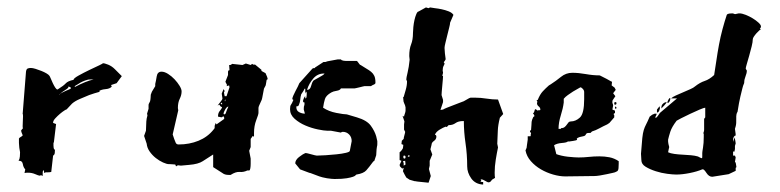

<svg xmlns="http://www.w3.org/2000/svg" viewBox="-20 -457 2100 517"><path d="M124 -73V-65Q124 -58 126 -54L128 -55Q128 -51 127.5 -45.5Q127 -40 123 -38L118 6Q114 7 109 7H104Q102 7 99 9L98 1Q95 3 95 7V13V17Q93 15 90 15Q88 15 88.5 15.5Q89 16 87 16Q84 16 75 12Q66 8 55 8Q49 8 46 9Q46 7 47 4Q48 1 48 -1Q43 -6 41.5 -15Q40 -24 32 -24H30Q33 -29 33.5 -35.5Q34 -42 34 -47Q34 -49 32 -59L31 -72V-80V-84Q32 -86 35.5 -88Q39 -90 41 -92Q41 -94 39 -98Q37 -102 37 -106L42 -112Q41 -112 41 -117Q41 -123 41.5 -131Q42 -139 42 -144Q42 -150 41 -150L50 -264Q51 -271 54.5 -272.5Q58 -274 63 -274Q68 -274 76 -271.5Q84 -269 91.5 -266Q99 -263 105 -259.5Q111 -256 113 -253Q114 -252 116.5 -246Q119 -240 122 -233.5Q125 -227 128.5 -221.5Q132 -216 135 -216L138 -218Q151 -226 157 -232.5Q163 -239 178 -242Q178 -246 191.5 -253.5Q205 -261 220.5 -268.5Q236 -276 248 -281.5Q260 -287 256 -287Q261 -287 271 -283Q281 -279 289 -271L308 -252L294 -233L279 -228L281 -224Q276 -218 264.5 -217Q253 -216 247 -212Q247 -211 248 -211L249 -210Q234 -206 220 -201Q208 -196 195 -190.5Q182 -185 174 -178L159 -162Q159 -163 153.5 -159.5Q148 -156 141.5 -150.5Q135 -145 129 -138.5Q123 -132 123 -127V-126L131 -123L125 -73ZM215 -242Q201 -238 191 -231L181 -225L182 -223Q195 -230 208.5 -235.5Q222 -241 232 -243Q228 -243 223 -243Q218 -243 215 -242ZM163 -220Q161 -218 154 -213.5Q147 -209 145 -207L139 -202H140Q142 -205 147 -207.5Q152 -210 157.5 -212.5Q163 -215 167 -216.5Q171 -218 171 -220Q171 -222 165 -224Q164 -224 164 -222.5Q164 -221 163 -220Z M577 -205 582 -217 585 -212 583 -208 585 -198H590L598 -222L597 -227L590 -225Q591 -226 591 -228Q591 -230 590 -231Q589 -232 587 -237L594 -255V-263Q594 -268 598 -268L597 -282H600Q602 -282 605 -285L633 -282L642 -286L655 -282L659 -285L662 -283H667L684 -269V-266L695 -260Q696 -257 698 -253Q700 -249 700 -247L701 -244L698 -242L696 -230Q696 -227 693 -222.5Q690 -218 690 -214L686 -193Q686 -190 681 -180Q676 -170 676 -166V-153Q676 -149 670 -133.5Q664 -118 664 -99V-91Q664 -89 663 -89L662 -90Q660 -91 660 -91V-90L655 -83V-61L651 -51L655 -30V-16Q655 -9 654 -3.5Q653 2 651 2H646Q636 7 625.5 6Q615 5 601 14H596Q585 14 579 9L554 -7V-41Q538 -31 526 -23Q514 -15 489 -13L467 -11L459 -12L454 -9L452 -14Q450 -14 445.5 -14.5Q441 -15 438 -15H435Q429 -15 419 -19.5Q409 -24 399.5 -31.5Q390 -39 383 -49Q376 -59 375 -70L368 -91L373 -105L374 -130Q374 -133 375 -138Q376 -143 377 -146Q377 -147 376.5 -148.5Q376 -150 376 -151L380 -164V-166V-173Q380 -177 381 -178L384 -184Q385 -187 385.5 -193.5Q386 -200 386 -202L389 -210L398 -225V-231Q400 -239 402 -251.5Q404 -264 415 -264Q423 -264 432.5 -258Q442 -252 450 -243.5Q458 -235 463.5 -226Q469 -217 469 -211Q469 -201 464 -191Q459 -181 459 -166L460 -160L445 -95L449 -83Q451 -78 453 -73Q455 -68 461 -68Q490 -68 514.5 -78Q539 -88 555 -108L558 -112Q558 -114 558 -116.5Q558 -119 559 -121Q560 -124 561 -126L563 -122L584 -137Q583 -139 583.5 -140.5Q584 -142 581 -144Q578 -141 576 -141Q577 -141 567 -143Q567 -153 572 -158.5Q577 -164 578 -169H577Q574 -169 571 -175Q569 -175 568 -174Q567 -173 566 -173Q568 -176 573.5 -182.5Q579 -189 579 -192ZM582 -150Q584 -149 584 -149Q587 -149 588.5 -154Q590 -159 595 -170Q591 -170 586.5 -162.5Q582 -155 582 -150ZM578 -180H575L574 -179Q574 -179 578 -175ZM586 -184 588 -190 585 -186Z M881 25Q878 25 872.5 24.5Q867 24 860.5 23Q854 22 848.5 20.5Q843 19 840 18L816 9Q814 9 808 6.5Q802 4 788 -1L775 -17Q775 -26 785 -34Q795 -42 803 -45Q804 -45 808.5 -44Q813 -43 818 -41.5Q823 -40 827.5 -39Q832 -38 833 -38Q842 -38 857 -39Q872 -40 886.5 -41.5Q901 -43 911.5 -45.5Q922 -48 922 -51L927 -77Q927 -88 920 -95Q913 -102 903 -102Q900 -102 898 -100L871 -105H861Q853 -105 836 -108.5Q819 -112 802.5 -119Q786 -126 773.5 -137Q761 -148 761 -163Q761 -172 763.5 -175Q766 -178 770 -188L767 -190Q767 -193 769.5 -199Q772 -205 775.5 -211.5Q779 -218 782 -224Q785 -230 786 -233L821 -272Q823 -274 825.5 -273.5Q828 -273 828 -275L851 -290H856Q856 -290 862 -292L889 -297H898L900 -295Q905 -293 910.5 -293Q916 -293 923 -293H940Q942 -293 945.5 -287.5Q949 -282 951 -282Q960 -276 967 -272Q974 -268 979.5 -263.5Q985 -259 988 -252.5Q991 -246 991 -234Q991 -231 986 -229Q981 -227 979 -225H961Q960 -225 956.5 -224Q953 -223 948.5 -222Q944 -221 940 -220Q936 -219 935 -219H898Q896 -214 886.5 -212.5Q877 -211 872 -208Q858 -200 855 -190.5Q852 -181 850 -167Q865 -157 885.5 -153Q906 -149 914 -149L941 -141Q968 -133 978.5 -118.5Q989 -104 993 -90L996 -77V-69Q996 -65 995 -62Q994 -59 993 -39L988 -24L985 -22Q974 -7 966.5 1.5Q959 10 940 13Q939 13 937.5 15Q936 17 930.5 19Q925 21 913.5 23Q902 25 881 25ZM778 -168Q778 -159 785.5 -155Q793 -151 801 -151L798 -162V-164Q798 -171 799 -172Q800 -173 800 -181Q796 -181 796 -185Q796 -187 798 -192Q800 -197 802 -198V-192Q805 -192 805.5 -197Q806 -202 806 -205Q806 -210 804 -210L802 -205V-218H800Q799 -215 796 -210.5Q793 -206 791 -203Q789 -196 788.5 -189Q788 -182 785 -175Q783 -170 780.5 -171Q778 -172 778 -168ZM852 -259Q835 -259 823.5 -245.5Q812 -232 807 -216V-215Q815 -215 817.5 -225Q820 -235 824 -240Q825 -241 829 -243Q833 -245 838 -248Q843 -251 847.5 -253.5Q852 -256 854 -259Z M1072 -168Q1071 -174 1068.5 -178.5Q1066 -183 1066 -190V-192Q1065 -193 1065 -194L1067 -196Q1069 -203 1072.5 -215Q1076 -227 1076 -238L1074 -243Q1074 -247 1077.5 -261.5Q1081 -276 1083 -296Q1083 -298 1082.5 -301Q1082 -304 1082 -306Q1082 -325 1087 -337.5Q1092 -350 1092 -368Q1092 -374 1093 -384Q1094 -394 1096 -403Q1098 -412 1101 -419Q1104 -426 1107 -426L1127 -437Q1131 -436 1132 -435.5Q1133 -435 1134 -435Q1134 -435 1138 -437Q1142 -436 1151 -435Q1160 -434 1169.5 -432Q1179 -430 1188 -426.5Q1197 -423 1201 -417L1192 -396Q1192 -392 1189.5 -382.5Q1187 -373 1184.5 -362.5Q1182 -352 1179.5 -342Q1177 -332 1177 -328Q1177 -324 1178 -313.5Q1179 -303 1180 -298Q1180 -296 1177.5 -293Q1175 -290 1175 -288Q1177 -288 1177 -286Q1177 -284 1174.5 -279.5Q1172 -275 1172 -267L1173 -261L1171 -253L1173 -252Q1173 -252 1172.5 -244Q1172 -236 1171 -227Q1170 -218 1169.5 -210Q1169 -202 1169 -201L1173 -188V-182L1166 -161L1173 -162Q1176 -164 1183.5 -167Q1191 -170 1199 -173Q1207 -176 1214.5 -179Q1222 -182 1225 -183Q1227 -183 1236 -188.5Q1245 -194 1247 -194H1260Q1274 -194 1290 -191.5Q1306 -189 1321 -189L1335 -150L1326 -140Q1321 -120 1320.5 -105.5Q1320 -91 1319 -70Q1321 -62 1321 -60Q1318 -46 1315 -27.5Q1312 -9 1312 8Q1312 18 1313 22L1308 25Q1305 26 1302.5 30Q1300 34 1295 34Q1293 34 1286.5 30Q1280 26 1276 26H1274L1276 29L1274 31Q1274 33 1278 33H1281V40Q1260 39 1249 23.5Q1238 8 1238 -9Q1238 -41 1233.5 -71.5Q1229 -102 1229 -131H1227Q1214 -131 1206.5 -125.5Q1199 -120 1188 -120L1185 -117Q1185 -116 1182 -115L1180 -116Q1174 -114 1164 -108Q1154 -102 1151 -94Q1155 -94 1155 -89Q1155 -82 1148.5 -77.5Q1142 -73 1142 -67L1139 -55L1144 -41L1137 -24V-11L1135 -2L1140 17L1134 35L1105 32Q1103 32 1101.5 31.5Q1100 31 1099 31H1097L1083 27L1074 21Q1073 20 1069.5 13Q1066 6 1065 4L1067 -5L1063 -3L1057 -9L1056 -13L1061 -24L1056 -26V-47Q1057 -47 1062 -53L1065 -58L1066 -67L1061 -69L1062 -78L1067 -83Q1067 -86 1069 -93Q1071 -100 1071 -102L1068 -108V-122L1069 -130L1064 -145L1068 -143Q1068 -145 1070 -150.5Q1072 -156 1072 -159ZM1067 -18V-11L1072 -14L1071 -24L1065 -23ZM1068 -38Q1066 -38 1066 -35Q1066 -30 1069 -30Q1072 -30 1072 -34Q1072 -38 1069 -38ZM1080 -39Q1078 -37 1078 -36Q1078 -35 1080 -35Q1083 -35 1083 -37Q1083 -39 1081 -39Z M1491 -112Q1497 -112 1500.5 -115Q1504 -118 1506 -121Q1508 -124 1510.5 -127Q1513 -130 1517 -130Q1530 -130 1541.5 -140.5Q1553 -151 1553 -190V-209Q1553 -214 1549 -218Q1545 -222 1543 -222Q1542 -221 1536 -218Q1530 -215 1523 -210.5Q1516 -206 1509 -201Q1502 -196 1498 -191V-181Q1496 -165 1490 -146Q1484 -127 1484 -110H1490ZM1634 -141 1621 -126 1615 -122Q1604 -117 1594 -111.5Q1584 -106 1574 -103L1570 -99H1565Q1559 -99 1557.5 -95Q1556 -91 1550 -90Q1539 -88 1536 -86Q1533 -84 1533 -83Q1534 -81 1534 -81Q1534 -80 1530.5 -79Q1527 -78 1523 -77.5Q1519 -77 1516 -76.5Q1513 -76 1514 -76H1509Q1506 -73 1493 -72Q1480 -71 1472 -66L1478 -42Q1483 -40 1491.5 -38Q1500 -36 1509 -35Q1518 -34 1526 -33.5Q1534 -33 1538 -33Q1552 -33 1565.5 -34.5Q1579 -36 1594 -36Q1608 -36 1621 -33.5Q1634 -31 1646 -23V-16Q1646 -11 1645.5 -4.5Q1645 2 1642 4L1638 6Q1637 7 1630 8.5Q1623 10 1614 12Q1605 14 1595.5 15.5Q1586 17 1581 17Q1561 17 1541.5 17.5Q1522 18 1502 18Q1487 18 1469.5 13Q1452 8 1436.5 -1Q1421 -10 1409.5 -23Q1398 -36 1395 -52L1398 -59Q1398 -61 1399 -67Q1400 -73 1401 -81V-90H1408L1409 -91Q1409 -97 1410 -98Q1410 -99 1408.5 -100.5Q1407 -102 1407 -104Q1407 -105 1410 -107L1411 -120Q1411 -124 1411.5 -129Q1412 -134 1416 -142L1419 -144Q1419 -148 1415 -152Q1418 -153 1419 -158Q1420 -163 1422 -163Q1423 -163 1423 -162.5Q1423 -162 1424 -162L1428 -159Q1429 -160 1429 -160H1432Q1435 -160 1435 -162Q1435 -167 1430.5 -170.5Q1426 -174 1426 -179Q1426 -181 1427 -182Q1427 -184 1426 -185Q1425 -186 1425 -187L1428 -188Q1434 -203 1441.5 -211Q1449 -219 1458 -227L1463 -230Q1477 -239 1490.5 -250Q1504 -261 1521 -261Q1538 -261 1557.5 -257.5Q1577 -254 1595 -254Q1619 -242 1622.5 -239.5Q1626 -237 1628 -237L1627 -227L1635 -221L1638 -215L1631 -206L1637 -198L1631 -189Q1629 -187 1629 -184Q1629 -181 1629 -179L1630 -178L1631 -173L1629 -162L1636 -159V-153L1632 -150L1634 -147ZM1636 -182H1638Q1640 -182 1640 -179Q1640 -175 1636 -175Q1634 -175 1634 -179Q1634 -182 1636 -182ZM1640 -168Q1640 -164 1638 -164Q1636 -164 1636 -168Q1636 -170 1637 -170Q1638 -170 1640 -168Z M1871 -1Q1857 5 1837 9Q1817 13 1801 13Q1792 13 1776.5 11Q1761 9 1745.5 4Q1730 -1 1718.5 -8Q1707 -15 1707 -26Q1707 -30 1706.5 -34.5Q1706 -39 1706 -43Q1708 -71 1709.5 -85Q1711 -99 1713.5 -107Q1716 -115 1719.5 -121.5Q1723 -128 1729 -142Q1729 -143 1731.5 -144.5Q1734 -146 1736 -148L1743 -151H1748Q1748 -147 1746.5 -145.5Q1745 -144 1745 -141V-139Q1749 -141 1751.5 -145Q1754 -149 1757 -153L1803 -192H1787Q1791 -196 1800 -200Q1809 -204 1819.5 -208.5Q1830 -213 1839 -217Q1848 -221 1851 -224Q1865 -235 1877.5 -239Q1890 -243 1903 -255Q1906 -273 1909 -294Q1912 -315 1916 -336.5Q1920 -358 1925.5 -378.5Q1931 -399 1937 -417Q1939 -420 1944 -420.5Q1949 -421 1952 -421Q1954 -421 1956 -420Q1958 -419 1960 -419L1969 -421H1971Q1978 -421 1988 -417Q1998 -413 2007 -407.5Q2016 -402 2022.5 -396Q2029 -390 2029 -386Q2029 -382 2026 -380L2029 -378Q2028 -378 2024.5 -375Q2021 -372 2017 -367.5Q2013 -363 2010 -358.5Q2007 -354 2007 -351Q2007 -344 2004 -332Q2001 -320 1997.5 -307.5Q1994 -295 1991 -285Q1988 -275 1988 -272L1991 -267Q1991 -260 1987.5 -251.5Q1984 -243 1984 -235Q1984 -233 1982.5 -230Q1981 -227 1979 -219Q1977 -211 1973.5 -196.5Q1970 -182 1966 -156Q1962 -151 1962.5 -137.5Q1963 -124 1961 -117L1959 -110Q1959 -108 1960 -102.5Q1961 -97 1961 -92Q1958 -92 1956 -88.5Q1954 -85 1954 -81V-75L1958 -87Q1959 -83 1960 -78Q1961 -73 1961 -71L1959 -64V-56Q1959 -54 1958.5 -53Q1958 -52 1958 -51V-49H1954V-38H1959L1961 -33L1959 -21L1961 -19Q1961 -18 1962 -13.5Q1963 -9 1963 -7L1961 -5V3L1942 12L1898 19Q1889 19 1882.5 9Q1876 -1 1873 -1ZM1779 -47Q1785 -44 1796 -42.5Q1807 -41 1818.5 -40.5Q1830 -40 1840.5 -39Q1851 -38 1858 -36Q1859 -36 1863.5 -33.5Q1868 -31 1870 -31Q1871 -31 1871 -36V-45Q1871 -48 1873 -59.5Q1875 -71 1875 -89V-97H1874Q1874 -100 1875 -102Q1876 -104 1876 -108V-137L1879 -141V-167Q1876 -167 1864 -162Q1852 -157 1838.5 -150.5Q1825 -144 1814 -138.5Q1803 -133 1802 -132Q1789 -115 1785 -102.5Q1781 -90 1779 -81V-76Q1779 -74 1779.5 -72Q1780 -70 1780 -69L1782 -61Q1782 -60 1780.5 -54.5Q1779 -49 1779 -47ZM1775 -182Q1775 -180 1769 -173.5Q1763 -167 1761 -165V-168Q1761 -174 1765.5 -178Q1770 -182 1775 -182ZM1757 -166Q1757 -164 1755 -159Q1753 -154 1749 -154V-162L1756 -171ZM1784 -193Q1785 -193 1785 -191Q1785 -188 1783 -184Q1781 -180 1778 -180Q1777 -180 1777 -181Q1777 -183 1779.5 -188Q1782 -193 1784 -193Z"/></svg>

Font: East Sea Dokdo Cyrillic
Style: Regular
Weight: 400
Version: Version 1.00 July 4, 2018, initial release